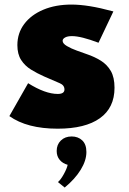

<svg xmlns="http://www.w3.org/2000/svg" viewBox="-20 -547 563 840"><path d="M232 16Q353 16 417 -29.8Q481 -75.5 481 -163Q481 -208.5 464.8 -236.5Q448.5 -264.5 421.2 -281.5Q394 -298.5 360 -310Q341.5 -316.5 316.5 -325.5Q291.5 -334.5 272.8 -345.5Q254 -356.5 254 -368.5Q254 -377 264.8 -383Q275.5 -389 295 -389Q334.5 -389 411 -360L476 -497Q417 -513 372.8 -520Q328.5 -527 293 -527Q223 -527 169.5 -504.5Q116 -482 86 -442Q56 -402 56 -349.5Q56 -310 72.5 -284.5Q89 -259 115.8 -242.5Q142.5 -226 173 -212.5Q221.5 -191.5 241.8 -182.8Q262 -174 262 -155.5Q262 -136 232.5 -136Q178 -136 103 -183L21 -39Q98.5 16 232 16ZM263 273.5Q308.5 236 333.2 195.5Q358 155 358 118Q358 84.5 339.8 67.2Q321.5 50 293.5 50Q264.5 50 246.2 67.8Q228 85.5 228 113.5Q228 136.5 241 152.2Q254 168 276 174Q272.5 191 259 215.2Q245.5 239.5 233.5 249.5Z"/></svg>

Font: Spartan Black
Style: Regular
Weight: 900
Designer: Matt Bailey, Mirko Velimirovic
Foundry: Matt Bailey
Version: Version 1.003; ttfautohint (v1.8.3)